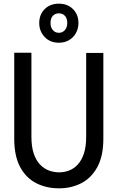

<svg xmlns="http://www.w3.org/2000/svg" viewBox="-20 -1015 640 1045"><path d="M301.5 10Q232 10 176.8 -18.2Q121.5 -46.5 89.5 -106.2Q57.5 -166 57.5 -260V-728H151V-271.5Q151 -217 163.5 -179.8Q176 -142.5 197.5 -119.8Q219 -97 246.2 -87Q273.5 -77 302.5 -77Q330 -77 356.2 -87Q382.5 -97 403.5 -119.8Q424.5 -142.5 436.8 -179.8Q449 -217 449 -271.5V-727H542.5V-260Q542.5 -166 510 -106.2Q477.5 -46.5 423 -18.2Q368.5 10 301.5 10ZM300.5 -782.5Q252.5 -782.5 223 -813.8Q193.5 -845 193.5 -889.5Q193.5 -935.5 223 -965.2Q252.5 -995 300.5 -995Q348 -995 377.5 -965.2Q407 -935.5 407 -889.5Q407 -860 393.5 -835.5Q380 -811 356.2 -796.8Q332.5 -782.5 300.5 -782.5ZM300.5 -836.5Q320 -836.5 333 -851Q346 -865.5 346 -889.5Q346 -916 333 -929.2Q320 -942.5 300.5 -942.5Q280.5 -942.5 267.8 -929.2Q255 -916 255 -889.5Q255 -865.5 267.8 -851Q280.5 -836.5 300.5 -836.5Z"/></svg>

Font: Spline Sans Mono
Style: Regular
Weight: 400
Monospace: yes
Designer: Eben Sorkin, Mirko Velimirovic
Foundry: Sorkin Type
Version: Version 1.004